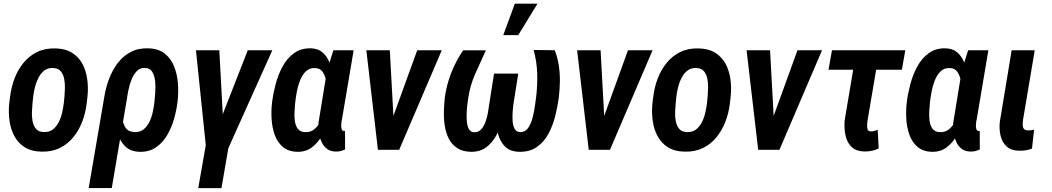

<svg xmlns="http://www.w3.org/2000/svg" viewBox="-20 -795 5581 1019"><path d="M28.8 -244.6 33.7 -282.7Q39.6 -332 57.1 -378.4Q74.7 -424.8 104.5 -461.4Q134.3 -498 176.5 -518.8Q218.8 -539.6 274.4 -538.1Q327.1 -537.1 362.8 -514.6Q398.4 -492.2 417.7 -455.6Q437 -418.9 443.1 -374Q449.2 -329.1 444.3 -283.2L439.9 -244.6Q434.1 -195.3 416.3 -148.9Q398.4 -102.5 368.7 -66.2Q338.9 -29.8 296.9 -9.3Q254.9 11.2 199.7 9.8Q146 8.8 110.8 -13.7Q75.7 -36.1 56.2 -72.8Q36.6 -109.4 30.5 -154.1Q24.4 -198.7 28.8 -244.6ZM156.2 -283.2 152.3 -243.7Q150.4 -225.6 149.4 -200.9Q148.4 -176.3 152.8 -152.3Q157.2 -128.4 170.4 -112.1Q183.6 -95.7 210 -94.2Q239.7 -92.3 259.3 -106.9Q278.8 -121.6 291 -145.3Q303.2 -168.9 309.3 -195.6Q315.4 -222.2 318.4 -245.1L322.3 -284.2Q323.7 -301.8 324.5 -326.7Q325.2 -351.6 320.8 -375.5Q316.4 -399.4 303.2 -416Q290 -432.6 263.7 -434.1Q234.9 -435.5 215.6 -420.9Q196.3 -406.2 184.1 -382.3Q171.9 -358.4 165.3 -332Q158.7 -305.7 156.2 -283.2Z M450.7 203.1 533.7 -281.7Q541 -328.1 558.1 -374.3Q575.2 -420.4 603.3 -458.3Q631.3 -496.1 671.9 -518.1Q712.4 -540 766.1 -538.6Q821.3 -537.1 854.7 -510.3Q888.2 -483.4 904.5 -441.7Q920.9 -399.9 924.3 -352.1Q927.7 -304.2 922.9 -260.3L921.4 -249.5Q916.5 -208.5 903.3 -162.6Q890.1 -116.7 866.7 -76.9Q843.3 -37.1 807.1 -12.5Q771 12.2 719.7 10.7Q672.9 8.8 645.8 -17.1Q618.7 -43 605.7 -82.3Q592.8 -121.6 588.9 -164.6Q585 -207.5 585 -242.7Q591.8 -238.8 598.6 -234.4Q605.5 -230 612.5 -225.8Q619.6 -221.7 627 -217.8Q626.5 -193.4 629.9 -164.6Q633.3 -135.7 647.7 -115.5Q662.1 -95.2 694.8 -93.8Q724.1 -93.3 742.9 -108.9Q761.7 -124.5 773.4 -149.2Q785.2 -173.8 790.8 -200.9Q796.4 -228 799.3 -250L800.3 -260.3Q801.8 -276.4 804 -304.9Q806.2 -333.5 803.5 -362.8Q800.8 -392.1 788.6 -412.8Q776.4 -433.6 749.5 -434.6Q723.1 -435.5 706.1 -417.7Q689 -399.9 678.2 -372.8Q667.5 -345.7 661.9 -318.1Q656.2 -290.5 653.8 -272L573.2 203.1Z M1198.7 -47.9 1155.3 203.6H1032.2L1076.2 -47.9ZM1141.1 -134.8 1294.9 -528.3H1425.3L1188 0H1103.5ZM1144 -528.3 1166 -119.1 1153.3 0H1074.7L1020 -528.3Z M1423.3 -245.6 1424.3 -255.9Q1429.7 -297.9 1442.6 -347.4Q1455.6 -397 1479.2 -441.2Q1502.9 -485.4 1540.3 -512.7Q1577.6 -540 1630.9 -538.6Q1668 -537.1 1690.9 -517.6Q1713.9 -498 1726.8 -467.5Q1739.7 -437 1745.1 -401.4Q1750.5 -365.7 1750.7 -331.3Q1751 -296.9 1749 -271.5L1746.6 -248.5Q1740.2 -211.9 1727.3 -167Q1714.4 -122.1 1692.4 -81.1Q1670.4 -40 1637.2 -14.2Q1604 11.7 1557.6 10.7Q1508.8 9.3 1479.7 -16.4Q1450.7 -42 1437.3 -81.3Q1423.8 -120.6 1421.4 -164.3Q1418.9 -208 1423.3 -245.6ZM1547.4 -256.3 1546.4 -246.1Q1544.9 -228.5 1543.2 -203.6Q1541.5 -178.7 1544.7 -153.8Q1547.9 -128.9 1560.3 -111.8Q1572.8 -94.7 1599.1 -93.8Q1626.5 -92.3 1645.8 -107.2Q1665 -122.1 1678 -145.3Q1690.9 -168.5 1698.7 -194.3Q1706.5 -220.2 1710.9 -241.2L1714.4 -274.4Q1715.3 -291.5 1715.1 -317.6Q1714.8 -343.8 1709.7 -370.1Q1704.6 -396.5 1691.4 -414.8Q1678.2 -433.1 1653.3 -433.6Q1623 -435.5 1603.5 -416.5Q1584 -397.5 1572.5 -368.2Q1561 -338.9 1555.4 -308.3Q1549.8 -277.8 1547.4 -256.3ZM1749.5 -528.3H1856.9L1795.4 -164.1Q1793.9 -159.7 1792.5 -149.7Q1791 -139.6 1790.8 -128.4Q1790.5 -117.2 1793.5 -108.9Q1796.4 -100.6 1804.7 -99.6Q1806.2 -99.1 1807.6 -99.9Q1809.1 -100.6 1811 -101.1L1811.5 -2Q1799.3 3.9 1787.4 6.8Q1775.4 9.8 1761.7 9.3Q1732.9 8.8 1714.6 -5.6Q1696.3 -20 1686.3 -42.5Q1676.3 -64.9 1672.6 -90.8Q1668.9 -116.7 1669.9 -140.1L1715.8 -421.9Z M2041 -105.5 2194.3 -528.3H2324.7L2098.6 0H2019.5ZM2048.8 -528.3 2072.8 -92.8 2061.5 0H1985.8L1924.3 -528.3Z M2812 -529.8 2924.3 -528.3Q2939.5 -488.8 2945.8 -447Q2952.1 -405.3 2951.4 -362.8Q2950.7 -320.3 2945.8 -278.3Q2939.9 -232.9 2927.5 -181.9Q2915 -130.9 2891.6 -86.7Q2868.2 -42.5 2829.6 -15.1Q2791 12.2 2733.4 10.7Q2685.5 8.8 2659.4 -18.1Q2633.3 -44.9 2622.8 -85.7Q2612.3 -126.5 2611.8 -169.9Q2611.3 -213.4 2615.7 -248L2641.6 -404.3H2730.5L2704.1 -237.3Q2702.6 -226.1 2700.9 -202.9Q2699.2 -179.7 2700.4 -155Q2701.7 -130.4 2710.7 -112.5Q2719.7 -94.7 2740.7 -93.8Q2766.1 -92.8 2782 -114.7Q2797.9 -136.7 2806.2 -168.7Q2814.5 -200.7 2818.8 -231.2Q2823.2 -261.7 2825.2 -278.3Q2833 -340.8 2831.1 -404.8Q2829.1 -468.8 2812 -529.8ZM2438 -527.8H2558.6Q2530.3 -466.3 2502.4 -403.6Q2474.6 -340.8 2464.8 -273.4Q2463.4 -263.7 2460.7 -243.2Q2458 -222.7 2456.8 -197.8Q2455.6 -172.9 2457.8 -149.4Q2460 -126 2468.3 -110.6Q2476.6 -95.2 2493.2 -93.3Q2517.6 -91.3 2532.7 -107.4Q2547.9 -123.5 2556.6 -147.9Q2565.4 -172.4 2569.6 -197Q2573.7 -221.7 2575.7 -237.3L2602.1 -404.3H2691.4L2665 -248Q2659.2 -209.5 2647.9 -164.6Q2636.7 -119.6 2615.5 -79.1Q2594.2 -38.6 2560.8 -13.4Q2527.3 11.7 2477.5 10.7Q2433.6 9.3 2405.3 -9.8Q2377 -28.8 2361.6 -59.6Q2346.2 -90.3 2340.6 -127.2Q2335 -164.1 2335.9 -202.1Q2336.9 -240.2 2340.3 -273.4Q2346.2 -319.3 2359.4 -363.3Q2372.6 -407.2 2392.3 -448.5Q2412.1 -489.7 2438 -527.8ZM2650.9 -608.4 2712.4 -775.4H2832.5L2730.5 -608.4Z M3159.7 -105.5 3313 -528.3H3443.4L3217.3 0H3138.2ZM3167.5 -528.3 3191.4 -92.8 3180.2 0H3104.5L3043 -528.3Z M3442.4 -244.6 3447.3 -282.7Q3453.1 -332 3470.7 -378.4Q3488.3 -424.8 3518.1 -461.4Q3547.9 -498 3590.1 -518.8Q3632.3 -539.6 3688 -538.1Q3740.7 -537.1 3776.4 -514.6Q3812 -492.2 3831.3 -455.6Q3850.6 -418.9 3856.7 -374Q3862.8 -329.1 3857.9 -283.2L3853.5 -244.6Q3847.7 -195.3 3829.8 -148.9Q3812 -102.5 3782.2 -66.2Q3752.4 -29.8 3710.4 -9.3Q3668.5 11.2 3613.3 9.8Q3559.6 8.8 3524.4 -13.7Q3489.3 -36.1 3469.7 -72.8Q3450.2 -109.4 3444.1 -154.1Q3438 -198.7 3442.4 -244.6ZM3569.8 -283.2 3565.9 -243.7Q3564 -225.6 3563 -200.9Q3562 -176.3 3566.4 -152.3Q3570.8 -128.4 3584 -112.1Q3597.2 -95.7 3623.5 -94.2Q3653.3 -92.3 3672.9 -106.9Q3692.4 -121.6 3704.6 -145.3Q3716.8 -168.9 3722.9 -195.6Q3729 -222.2 3731.9 -245.1L3735.8 -284.2Q3737.3 -301.8 3738 -326.7Q3738.8 -351.6 3734.4 -375.5Q3730 -399.4 3716.8 -416Q3703.6 -432.6 3677.2 -434.1Q3648.4 -435.5 3629.2 -420.9Q3609.9 -406.2 3597.7 -382.3Q3585.4 -358.4 3578.9 -332Q3572.3 -305.7 3569.8 -283.2Z M4059.1 -105.5 4212.4 -528.3H4342.8L4116.7 0H4037.6ZM4066.9 -528.3 4090.8 -92.8 4079.6 0H4003.9L3942.4 -528.3Z M4784.7 -528.3 4766.6 -424.8H4377L4395.5 -528.3ZM4525.4 -528.3H4647.5L4584 -153.3Q4583 -145 4582 -132.1Q4581.1 -119.1 4584.5 -108.6Q4587.9 -98.1 4600.6 -97.7Q4610.4 -97.2 4619.9 -100.1Q4629.4 -103 4638.2 -106L4643.6 -7.3Q4625 2 4606.4 5.6Q4587.9 9.3 4567.4 8.8Q4521.5 7.8 4497.6 -17.1Q4473.6 -42 4466.6 -79.6Q4459.5 -117.2 4462.9 -156.2Z M4792 -245.6 4793 -255.9Q4798.3 -297.9 4811.3 -347.4Q4824.2 -397 4847.9 -441.2Q4871.6 -485.4 4908.9 -512.7Q4946.3 -540 4999.5 -538.6Q5036.6 -537.1 5059.6 -517.6Q5082.5 -498 5095.5 -467.5Q5108.4 -437 5113.8 -401.4Q5119.1 -365.7 5119.4 -331.3Q5119.6 -296.9 5117.7 -271.5L5115.2 -248.5Q5108.9 -211.9 5095.9 -167Q5083 -122.1 5061 -81.1Q5039.1 -40 5005.9 -14.2Q4972.7 11.7 4926.3 10.7Q4877.4 9.3 4848.4 -16.4Q4819.3 -42 4805.9 -81.3Q4792.5 -120.6 4790 -164.3Q4787.6 -208 4792 -245.6ZM4916 -256.3 4915 -246.1Q4913.6 -228.5 4911.9 -203.6Q4910.2 -178.7 4913.3 -153.8Q4916.5 -128.9 4929 -111.8Q4941.4 -94.7 4967.8 -93.8Q4995.1 -92.3 5014.4 -107.2Q5033.7 -122.1 5046.6 -145.3Q5059.6 -168.5 5067.4 -194.3Q5075.2 -220.2 5079.6 -241.2L5083 -274.4Q5084 -291.5 5083.7 -317.6Q5083.5 -343.8 5078.4 -370.1Q5073.2 -396.5 5060.1 -414.8Q5046.9 -433.1 5022 -433.6Q4991.7 -435.5 4972.2 -416.5Q4952.6 -397.5 4941.2 -368.2Q4929.7 -338.9 4924.1 -308.3Q4918.5 -277.8 4916 -256.3ZM5118.2 -528.3H5225.6L5164.1 -164.1Q5162.6 -159.7 5161.1 -149.7Q5159.7 -139.6 5159.4 -128.4Q5159.2 -117.2 5162.1 -108.9Q5165 -100.6 5173.3 -99.6Q5174.8 -99.1 5176.3 -99.9Q5177.7 -100.6 5179.7 -101.1L5180.2 -2Q5168 3.9 5156 6.8Q5144 9.8 5130.4 9.3Q5101.6 8.8 5083.3 -5.6Q5064.9 -20 5054.9 -42.5Q5044.9 -64.9 5041.3 -90.8Q5037.6 -116.7 5038.6 -140.1L5084.5 -421.9Z M5349.1 -528.3H5471.7L5409.2 -157.2Q5407.7 -144.5 5407.7 -132.3Q5407.7 -120.1 5413.6 -111.8Q5419.4 -103.5 5435.1 -103Q5443.4 -102.5 5451.7 -104Q5460 -105.5 5468.3 -106.4L5457 -6.3Q5441.4 0 5424.3 2.7Q5407.2 5.4 5390.1 4.9Q5346.2 4.4 5322.5 -17.6Q5298.8 -39.6 5290.5 -74.2Q5282.2 -108.9 5286.1 -147Z"/></svg>

Font: Roboto Condensed SemiBold
Style: Italic
Weight: 600
Italic angle: -12°
Designer: Christian Robertson
Foundry: Google
Version: Version 3.008; 2023